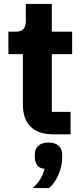

<svg xmlns="http://www.w3.org/2000/svg" viewBox="-20 -687 423 982"><path d="M23 0ZM253 0Q176 0 136.5 -39Q97 -78 97 -153V-410H23V-525H60Q90 -525 101 -539.5Q112 -554 112 -581V-667H245V-525H349V-410H245V-115H341V0ZM228 42Q261 42 279.5 58Q298 74 298 104V118Q298 164 279 207Q260 250 231 275H146Q172 253 186 229.5Q200 206 208 176Q179 174 168.5 155.5Q158 137 158 115V104Q158 74 176.5 58Q195 42 228 42Z"/></svg>

Font: Aneliza ExtraBold
Style: Regular
Weight: 800
Designer: Mike Abbink, Paul van der Laan, Pieter van Rosmalen
Foundry: Bold Monday
Version: Version 3.001;September 8, 2019;FontCreator 11.5.0.2425 64-b